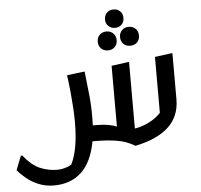

<svg xmlns="http://www.w3.org/2000/svg" viewBox="-103 -888 1270 1214"><g transform="rotate(-5 531.5 -281.0)"><path d="M7 51Q59 116 111.5 138Q164 160 220 160Q266 160 310 136Q357 44 357 -130Q357 -173 354 -222.5Q351 -272 346.5 -318Q342 -364 338 -394.5Q334 -425 333 -430L437 -443H446Q454 -367 461.5 -300.5Q469 -234 469 -155Q469 -126 468 -100H491Q572 -100 619 -79V-465L722 -479H731V-57Q776 -64 820.5 -86Q865 -108 897 -142V-497L1001 -511H1009V-219Q1009 -110 936.5 -43Q864 24 725 52Q673 20 611 10Q549 0 467 0H457Q433 131 365 194Q297 257 191 257Q138 257 93.5 238.5Q49 220 16 192.5Q-17 165 -37 140L-2 51ZM662 -702Q637 -702 620 -718Q603 -734 603 -760Q603 -787 620 -803Q637 -819 662 -819Q687 -819 703.5 -803Q720 -787 720 -760Q720 -734 703.5 -718Q687 -702 662 -702ZM748 -581Q722 -581 705 -597Q688 -613 688 -641Q688 -668 705 -684.5Q722 -701 748 -701Q774 -701 791 -684.5Q808 -668 808 -641Q808 -613 791 -597Q774 -581 748 -581ZM605 -564Q579 -564 562 -580.5Q545 -597 545 -624Q545 -651 562 -667.5Q579 -684 605 -684Q631 -684 648 -667.5Q665 -651 665 -624Q665 -597 648 -580.5Q631 -564 605 -564Z"/></g></svg>

Font: Kufam Medium
Style: Regular
Weight: 500
Designer: Wael Morcos, Artur Schmal
Foundry: Original Type
Version: Version 1.300; ttfautohint (v1.8.3)